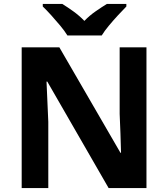

<svg xmlns="http://www.w3.org/2000/svg" viewBox="-20 -954 853 974"><path d="M723 0H531L220 -540H216Q218 -489 220.5 -438Q223 -387 225 -336V0H90V-714H281L591 -179H594Q593 -229 591 -278Q589 -327 587 -376V-714H723ZM322 -774Q308 -797 285.5 -824Q263 -851 239.5 -877Q216 -903 197 -921V-934H296Q322 -918 352 -896.5Q382 -875 408 -848Q434 -875 465 -896.5Q496 -918 522 -934H621V-921Q603 -903 579 -877Q555 -851 532.5 -824Q510 -797 496 -774Z"/></svg>

Font: Noto IKEA Simplified Chinese
Style: Bold
Weight: 700
Designer: Monotype Design Team
Foundry: Monotype Imaging Inc.
Version: Version 1.100